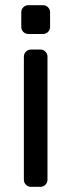

<svg xmlns="http://www.w3.org/2000/svg" viewBox="-20 -540 275 740"><path d="M62 0ZM72 -322Q72 -333 80 -341Q88 -349 99 -349H136Q147 -349 155 -341Q163 -333 163 -322V153Q163 164 155 172Q147 180 136 180H99Q88 180 80 172Q72 164 72 153ZM62 -493Q62 -504 70 -512Q78 -520 89 -520H146Q157 -520 165 -512Q173 -504 173 -493V-436Q173 -425 165 -417Q157 -409 146 -409H89Q78 -409 70 -417Q62 -425 62 -436Z"/></svg>

Font: Rubik
Style: Regular
Weight: 400
Designer: Hubert & Fischer
Foundry: Hubert & Fischer
Version: Version 1.002; ttfautohint (v1.6)